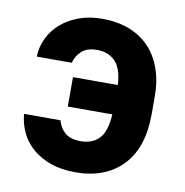

<svg xmlns="http://www.w3.org/2000/svg" viewBox="-67 -603 649 675"><g transform="rotate(10 257.5 -265.0)"><path d="M245 9Q195 9 157 -4.5Q119 -18 92 -41Q65 -64 50 -95.5Q35 -127 32 -162H162Q169 -136 188 -119Q207 -102 245 -102Q286 -102 310 -127Q334 -152 338 -214H179V-319H339Q336 -377 311.5 -402.5Q287 -428 246 -428Q211 -428 192 -411Q173 -394 166 -368H41Q42 -402 56.5 -433Q71 -464 97.5 -487.5Q124 -511 161.5 -525Q199 -539 246 -539Q298 -539 340.5 -523Q383 -507 412.5 -476.5Q442 -446 458 -402Q474 -358 474 -302V-238Q474 -118 412.5 -54.5Q351 9 245 9Z"/></g></svg>

Font: 
Style: 㨦
Weight: 700
Designer: A.Korolkova, Vitaly Kuzmin
Foundry: ParaType Ltd
Version: Version 2.000